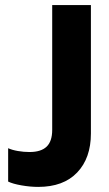

<svg xmlns="http://www.w3.org/2000/svg" viewBox="-20 -719 427 754"><path d="M12 -6V-137Q27 -130 50 -126Q73 -122 96 -122Q141 -122 163 -143Q185 -164 185 -209V-699H337V-195Q337 -98 283 -41.5Q229 15 130 15Q99 15 64.5 9Q30 3 12 -6Z"/></svg>

Font: Prompt SemiBold
Style: Regular
Weight: 600
Designer: Katatrad Team
Foundry: CadsonDemak
Version: Version 1.000